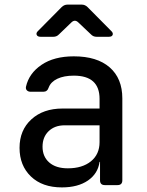

<svg xmlns="http://www.w3.org/2000/svg" viewBox="-20 -805 640 835"><path d="M249 10Q164 10 114.5 -37.5Q65 -85 65 -162Q65 -239 116.5 -286Q168 -333 252 -333H413V-375Q413 -476 301 -476Q258 -476 229.5 -462.5Q201 -449 192 -425Q186 -406 169 -406H113Q103 -406 97 -412Q91 -418 93 -428Q106 -486 160.5 -523Q215 -560 301 -560Q402 -560 457 -512Q512 -464 512 -377V-21Q512 0 491 0H436Q415 0 415 -21V-101H413Q406 -50 362.5 -20Q319 10 249 10ZM275 -73Q338 -73 375.5 -103.5Q413 -134 413 -187V-260H261Q218 -260 191.5 -234.5Q165 -209 165 -167Q165 -124 194 -98.5Q223 -73 275 -73ZM157 -645Q143 -645 139.5 -653.5Q136 -662 146 -671L248 -774Q259 -785 274 -785H335Q350 -785 361 -774L463 -671Q473 -662 470 -653.5Q467 -645 453 -645H400Q385 -645 375 -656L320 -708Q305 -722 290 -707L237 -656Q227 -645 212 -645Z"/></svg>

Font: Pitagon Sans Mono Medium
Style: Regular
Weight: 500
Monospace: yes
Designer: Travis Tran
Foundry: Pitagon
Version: Version 1.001; ttfautohint (v1.8.4.7-5d5b);gftools[0.9.26]